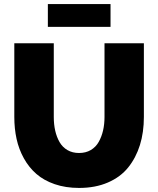

<svg xmlns="http://www.w3.org/2000/svg" viewBox="-20 -924 783 950"><path d="M216.8 -791V-903.8H526.9V-791ZM371.1 5.9Q304.7 5.9 250.7 -12.7Q196.8 -31.2 159.9 -63.5Q123 -95.7 98.1 -140.6Q73.2 -185.5 62 -236.6Q50.8 -287.6 50.8 -345.2V-710H246.1V-345.2Q246.1 -308.6 253.2 -277.3Q260.3 -246.1 274.7 -220.9Q289.1 -195.8 313.7 -181.4Q338.4 -167 371.1 -167Q404.3 -167 429.2 -181.6Q454.1 -196.3 468.5 -221.9Q482.9 -247.6 490 -278.6Q497.1 -309.6 497.1 -345.2V-710H691.9V-345.2Q691.9 -269.5 672.4 -206.5Q652.8 -143.6 614.5 -95.7Q576.2 -47.9 513.9 -21Q451.7 5.9 371.1 5.9Z"/></svg>

Font: Rawline Black
Style: Regular
Weight: 900
Designer: Matt McInerney, Pablo Impallari, Rodrigo Fuenzalida
Foundry: Matt McInerney, Pablo Impallari, Rodrigo Fuenzalida
Version: Version 4.020;PS 004.020;hotconv 1.0.88;makeotf.lib2.5.64775